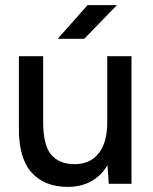

<svg xmlns="http://www.w3.org/2000/svg" viewBox="-20 -720 601 752"><path d="M401 -73Q376 -31 336.5 -9.5Q297 12 246 12Q154 12 103.5 -44.5Q53 -101 54 -219V-500H149V-244Q149 -150 181 -113.5Q213 -77 272 -77Q333 -77 366.5 -119.5Q400 -162 400 -240V-500H495V0H406ZM323 -700H438L310 -568H206Z"/></svg>

Font: Oak Sans Medium
Style: Regular
Weight: 500
Designer: Erik Kennedy, Walven
Foundry: Erik Kennedy, Walven
Version: Version 1.000